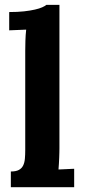

<svg xmlns="http://www.w3.org/2000/svg" viewBox="-20 -775 352 795"><path d="M226.1 -160.6Q226.1 -153.3 225.8 -143.1Q225.6 -132.8 225.1 -121.1Q224.6 -109.4 223.9 -96.9Q223.1 -84.5 222.2 -73.2L287.1 -76.2V0H24.9V-64.9Q45.9 -64.9 57.9 -71.3Q69.8 -77.6 75.7 -89.4Q81.5 -101.1 83 -117.4Q84.5 -133.8 84.5 -153.8V-564.9Q84.5 -583 85.2 -606.4Q85.9 -629.9 88.4 -652.3L18.1 -649.4V-725.1Q52.7 -725.1 79.3 -728Q106 -731 124.8 -735.4Q143.6 -739.7 155 -744.9Q166.5 -750 171.9 -754.9H226.1Z"/></svg>

Font: DimaFred
Style: Bold
Weight: 800
Designer: R.Balvardi
Foundry: R.Balvardi (r.balvardi@gmail.com)
Version: Version 1.00;August 2, 2018;FontCreator 11.5.0.2427 64-bit